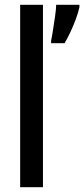

<svg xmlns="http://www.w3.org/2000/svg" viewBox="-20 -780 351 800"><path d="M159 0H64V-760H159ZM311 -750Q306 -727 295.5 -699Q285 -671 272.5 -644.5Q260 -618 249 -600H193V-611Q196 -624 200.5 -653Q205 -682 209.5 -712.5Q214 -743 214 -760H311Z"/></svg>

Font: Noto Sans Tamil ExtraCondensed Medium
Style: Regular
Weight: 500
Width: 2
Designer: Jelle Bosma - Monotype Design Team
Foundry: Monotype Imaging Inc.
Version: Version 2.004; ttfautohint (v1.8.4.7-5d5b)